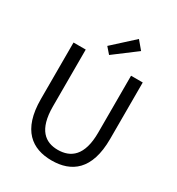

<svg xmlns="http://www.w3.org/2000/svg" viewBox="-225 -1111 1170 1266"><g transform="rotate(30 360.5 -478.0)"><path d="M360 13C510 13 624 -67 624 -303V-733H535V-300C535 -123 458 -68 360 -68C265 -68 190 -123 190 -300V-733H97V-303C97 -67 211 13 360 13ZM341 -779 511 -907 459 -969 301 -825Z"/></g></svg>

Font: Noto Sans CJK TC Regular
Style: Regular
Weight: 400
Designer: Ryoko NISHIZUKA (kana & ideographs); Paul D. Hunt (Latin, Greek & Cyrillic); Wenlong ZHANG (bopomofo); Sandoll Communica
Foundry: Adobe Systems Incorporated
Version: Version 1.001;PS 1.001;hotconv 1.0.78;makeotf.lib2.5.61930